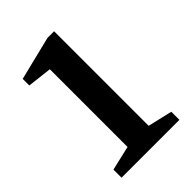

<svg xmlns="http://www.w3.org/2000/svg" viewBox="-159 -569 636 636"><g transform="rotate(-45 159.5 -250.5)"><path d="M28 0V-38L114 -58V-422L28 -432V-463L182 -501H213V-58L299 -38V0Z"/></g></svg>

Font: Manuale Medium
Style: Regular
Weight: 500
Designer: Eduardo Tunni / Pablo Cosgaya
Foundry: Eduardo Tunni / Pablo Cosgaya
Version: Version 1.002